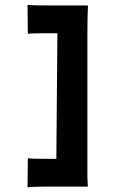

<svg xmlns="http://www.w3.org/2000/svg" viewBox="-20 -721 494 797"><path d="M344.7 53.7Q342.8 22.5 342.8 16.6V-581.1Q342.8 -649.4 345.2 -698.2Q265.1 -698.2 189 -698.2Q112.8 -698.2 94.2 -700.7L95.7 -580.1Q107.4 -583 155.3 -583H218.3L213.9 -61.5H181.2Q107.4 -61.5 95.7 -64.5L94.2 56.2Q130.9 53.7 165.5 53.7Z"/></svg>

Font: Hammersmith One
Style: Regular
Weight: 400
Designer: Nicole Fally
Foundry: Nicole Fally
Version: Version 1.003